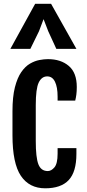

<svg xmlns="http://www.w3.org/2000/svg" viewBox="-20 -995 461 1022"><path d="M46.4 -275.4V-402.3Q46.4 -479.5 59.3 -530.3Q72.3 -581.1 93.3 -611.3Q114.3 -641.6 139.6 -656.2Q165 -670.9 189.9 -675.5Q214.8 -680.2 235.4 -680.2Q303.7 -680.2 346.2 -644Q388.7 -607.9 388.7 -532.2Q388.7 -509.3 386.5 -492.2Q384.3 -475.1 380.4 -459.5H286.6V-480.5Q286.6 -531.2 272.7 -559.8Q258.8 -588.4 231.4 -588.4Q201.7 -588.4 186 -555.4Q170.4 -522.5 170.4 -435.5V-244.6Q170.4 -156.7 184.3 -120.6Q198.2 -84.5 234.4 -84.5Q252.9 -84.5 269.8 -104.2Q286.6 -124 286.6 -177.2V-206.5H386.7V-175.8Q386.7 -80.1 345.7 -36.4Q304.7 7.3 220.7 7.3Q135.7 7.3 91.1 -59.1Q46.4 -125.5 46.4 -275.4ZM252 -974.6 386.7 -734.9H279.8L236.8 -828.6L211.9 -893.1L187.5 -828.6L141.6 -734.9H35.2L167 -974.6Z"/></svg>

Font: Fjalla One
Style: Regular
Weight: 400
Designer: Irina Smirnova, Eben Sorkin
Foundry: Sorkin Type
Version: Version 1.002; ttfautohint (v1.8.4.7-5d5b);gftools[0.9.25]